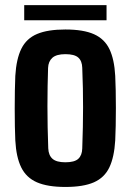

<svg xmlns="http://www.w3.org/2000/svg" viewBox="-20 -725 513 754"><path d="M236.7 9.2Q167.1 9.2 125.1 -9Q83.2 -27.3 63.4 -67.5Q43.6 -107.8 40.1 -173.6Q39 -196 38.4 -229Q37.8 -262 37.8 -298.8Q37.8 -335.6 38.4 -369.4Q39 -403.2 40.1 -427.1Q44.1 -493.8 64 -533.9Q83.9 -574 125.7 -591.6Q167.4 -609.2 236.7 -609.2Q307.7 -609.2 349.2 -590.6Q390.7 -572 409.9 -531.9Q429 -491.9 432.5 -427.1Q433.6 -403.5 434.4 -370.3Q435.1 -337 435.1 -300.8Q435.1 -264.5 434.4 -231.1Q433.6 -197.6 432.5 -173.6Q428.6 -107.8 409.4 -67.5Q390.2 -27.3 348.7 -9Q307.2 9.2 236.7 9.2ZM236.7 -87.7Q272.8 -87.7 287.5 -101.4Q302.3 -115.2 303 -142Q304.5 -186.8 305.4 -226.1Q306.2 -265.4 306.2 -302.8Q306.3 -340.2 305.5 -378.4Q304.7 -416.7 303 -458.9Q302.3 -485.7 287.3 -499Q272.4 -512.3 236.7 -512.3Q201.7 -512.3 185.7 -498.1Q169.8 -483.8 168.8 -458.3Q167.7 -425 167 -387Q166.4 -348.9 166.3 -308.2Q166.3 -267.5 167.1 -225.7Q167.9 -184 169.5 -142.4Q170.7 -115.1 186.2 -101.4Q201.7 -87.7 236.7 -87.7ZM75.1 -704.9H398.4V-645.5H75.1Z"/></svg>

Font: Big Shoulders Text SC Thin
Style: Regular
Weight: 100
Designer: Patric King
Foundry: XO Type Co
Version: Version 2.002